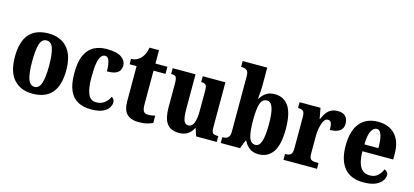

<svg xmlns="http://www.w3.org/2000/svg" viewBox="-63 -1235 3710 1720"><g transform="rotate(15 1792.0 -375.0)"><path d="M275 10Q164 10 101 -59.5Q38 -129 38 -270Q38 -549 278 -549Q387 -549 450.5 -480Q514 -411 514 -270Q514 -129 453.5 -59.5Q393 10 275 10ZM277 -54Q320 -54 337.5 -109Q355 -164 355 -270Q355 -376 337.5 -430Q320 -484 276 -484Q232 -484 215 -430Q198 -376 198 -270Q198 -164 215.5 -109Q233 -54 277 -54Z M816 10Q748 10 697 -16Q646 -42 618 -102.5Q590 -163 590 -266Q590 -374 620 -436Q650 -498 700.5 -523.5Q751 -549 814 -549Q914 -549 955.5 -517.5Q997 -486 997 -444Q997 -423 987.5 -402.5Q978 -382 950.5 -369Q923 -356 868 -356Q868 -391 863.5 -421Q859 -451 848 -469Q837 -487 818 -487Q797 -487 781 -467.5Q765 -448 756.5 -400Q748 -352 748 -267Q748 -166 770.5 -114.5Q793 -63 846 -63Q891 -63 922.5 -87.5Q954 -112 969 -147Q996 -132 996 -102Q996 -77 979.5 -51Q963 -25 924 -7.5Q885 10 816 10Z M1257 10Q1190 10 1151.5 -25Q1113 -60 1113 -148V-470H1048V-520Q1083 -521 1106.5 -535Q1130 -549 1142 -565Q1155 -579 1165.5 -602.5Q1176 -626 1182 -660H1270V-536H1381V-470H1270V-161Q1270 -116 1281 -96Q1292 -76 1324 -76Q1360 -76 1389 -85V-17Q1374 -9 1340.5 0.5Q1307 10 1257 10Z M1634 10Q1555 10 1520 -38.5Q1485 -87 1485 -188V-411Q1485 -454 1475.5 -468Q1466 -482 1433 -482H1430V-536H1642V-219Q1642 -148 1653 -112.5Q1664 -77 1697 -77Q1732 -77 1747.5 -118Q1763 -159 1763 -228V-419Q1763 -462 1749.5 -472Q1736 -482 1712 -482H1709V-536H1919V-117Q1919 -73 1933.5 -63.5Q1948 -54 1972 -54H1982V0H1791L1768 -70H1764Q1724 10 1634 10Z M2370 10Q2320 10 2287 -14.5Q2254 -39 2235 -78H2228L2198 0H2019V-54H2025Q2040 -54 2055 -59Q2070 -64 2079.5 -79Q2089 -94 2089 -125V-639Q2089 -682 2070 -694Q2051 -706 2023 -706H2019V-760H2247V-591Q2247 -564 2244.5 -529Q2242 -494 2239 -471H2244Q2263 -504 2294.5 -526Q2326 -548 2376 -548Q2460 -548 2505 -481.5Q2550 -415 2550 -270Q2550 -125 2503.5 -57.5Q2457 10 2370 10ZM2323 -64Q2360 -64 2376.5 -117.5Q2393 -171 2393 -272Q2393 -374 2376.5 -424.5Q2360 -475 2322 -475Q2277 -475 2261.5 -424Q2246 -373 2246 -271Q2246 -171 2262 -117.5Q2278 -64 2323 -64Z M2601 0V-54H2605Q2635 -54 2652 -66.5Q2669 -79 2669 -126V-414Q2669 -458 2654.5 -470Q2640 -482 2611 -482H2607V-536H2801L2819 -438H2823Q2845 -493 2876.5 -520.5Q2908 -548 2960 -548Q3010 -548 3032.5 -522.5Q3055 -497 3055 -457Q3055 -409 3022 -387.5Q2989 -366 2933 -366Q2933 -407 2925.5 -428.5Q2918 -450 2893 -450Q2871 -450 2856 -423.5Q2841 -397 2833.5 -357.5Q2826 -318 2826 -276V-121Q2826 -77 2841.5 -65.5Q2857 -54 2882 -54H2912V0Z M3344 10Q3224 10 3165 -62Q3106 -134 3106 -265Q3106 -406 3165.5 -477.5Q3225 -549 3334 -549Q3434 -549 3492 -487.5Q3550 -426 3550 -308V-257H3264Q3265 -157 3295 -111Q3325 -65 3383 -65Q3428 -65 3455.5 -90Q3483 -115 3498 -152Q3512 -147 3522.5 -135.5Q3533 -124 3533 -107Q3533 -80 3514 -53Q3495 -26 3453.5 -8Q3412 10 3344 10ZM3395 -321Q3396 -398 3382 -441Q3368 -484 3338 -484Q3306 -484 3286 -442Q3266 -400 3266 -321Z"/></g></svg>

Font: Noto Serif Hebrew Condensed ExtraBold
Style: Regular
Weight: 800
Width: 3
Designer: Monotype Design Team
Foundry: Monotype Imaging Inc.
Version: Version 2.004; ttfautohint (v1.8.4.7-5d5b)